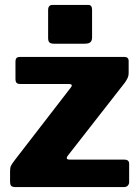

<svg xmlns="http://www.w3.org/2000/svg" viewBox="-20 -762 572 782"><path d="M45 0Q31 0 26 -4.5Q21 -9 21 -23V-64Q21 -79 24.5 -86.5Q28 -94 41 -111L268 -405Q280 -420 259 -420H63Q52 -420 47.5 -424.5Q43 -429 43 -441V-512Q43 -530 60 -530H487Q504 -530 504 -513V-465Q504 -454 500.5 -446Q497 -438 489 -426L257 -129Q244 -112 264 -112H486Q506 -112 506 -95V-20Q506 -12 500.5 -6Q495 0 484 0H45ZM355 -723V-610Q355 -596 348 -590Q341 -584 325 -584H200Q186 -584 181 -589.5Q176 -595 176 -607V-721Q176 -742 194 -742H339Q355 -742 355 -723Z"/></svg>

Font: Libre Franklin Thin ExtraBold
Style: Regular
Weight: 800
Version: Version 3.000